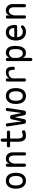

<svg xmlns="http://www.w3.org/2000/svg" viewBox="2232 -2978 935 5440"><g transform="rotate(-90 2700.0 -257.5)"><path d="M300 10Q242 10 200 -11.5Q158 -33 130 -71Q102 -109 88.5 -161.5Q75 -214 75 -276Q75 -338 88 -390Q101 -442 129 -479.5Q157 -517 199.5 -538.5Q242 -560 300 -560Q359 -560 401.5 -538.5Q444 -517 471.5 -479.5Q499 -442 512 -390Q525 -338 525 -276Q525 -214 511.5 -161.5Q498 -109 470.5 -71Q443 -33 400.5 -11.5Q358 10 300 10ZM300 -80Q335 -80 360.5 -94.5Q386 -109 402.5 -134.5Q419 -160 427 -196.5Q435 -233 435 -276Q435 -319 427.5 -354.5Q420 -390 403.5 -415.5Q387 -441 361.5 -455.5Q336 -470 300 -470Q264 -470 238.5 -455.5Q213 -441 196.5 -415.5Q180 -390 172.5 -354Q165 -318 165 -275Q165 -232 173 -196Q181 -160 197.5 -134.5Q214 -109 239.5 -94.5Q265 -80 300 -80Z M785 -316V-35Q785 -12 774 -1Q763 10 740 10Q717 10 706 -1Q695 -12 695 -35V-515Q695 -538 706 -549Q717 -560 740 -560Q763 -560 774 -549Q785 -538 785 -515V-456Q799 -504 833 -532Q867 -560 922 -560Q962 -560 995.5 -546.5Q1029 -533 1053.5 -508Q1078 -483 1091.5 -448Q1105 -413 1105 -370V-35Q1105 -12 1094 -1Q1083 10 1060 10Q1037 10 1026 -1Q1015 -12 1015 -35V-344Q1015 -370 1008 -393.5Q1001 -417 987.5 -435Q974 -453 954 -464Q934 -475 907 -475Q880 -475 857.5 -459Q835 -443 819 -419.5Q803 -396 794 -368Q785 -340 785 -316Z M1679 -530Q1699 -530 1709.5 -517.5Q1720 -505 1720 -485Q1720 -465 1709.5 -452.5Q1699 -440 1679 -440H1495V-224Q1495 -152 1516.5 -116Q1538 -80 1580 -80Q1600 -80 1619 -83Q1638 -86 1661 -97Q1681 -108 1696.5 -102.5Q1712 -97 1723 -78Q1735 -58 1730.5 -41.5Q1726 -25 1707 -15Q1677 1 1642 5.5Q1607 10 1565 10Q1529 10 1499.5 -3Q1470 -16 1449 -42.5Q1428 -69 1416.5 -110Q1405 -151 1405 -207V-440H1288Q1268 -440 1257.5 -452.5Q1247 -465 1247 -485Q1247 -505 1257.5 -517.5Q1268 -530 1288 -530H1405V-660Q1405 -683 1416 -694Q1427 -705 1450 -705Q1473 -705 1484 -694Q1495 -683 1495 -660V-530Z M1978 10Q1949 10 1932.5 -4Q1916 -18 1911 -47L1838 -511Q1834 -536 1844 -548Q1854 -560 1878 -560Q1900 -560 1911.5 -550Q1923 -540 1926 -520L1977 -130Q1979 -120 1980.5 -120Q1982 -120 1984 -130L2039 -391Q2044 -416 2059 -428Q2074 -440 2100 -440Q2126 -440 2141 -428Q2156 -416 2161 -391L2216 -130Q2218 -120 2219.5 -120Q2221 -120 2223 -130L2274 -520Q2277 -540 2288.5 -550Q2300 -560 2322 -560Q2346 -560 2356 -548Q2366 -536 2362 -511L2289 -47Q2284 -18 2268 -4Q2252 10 2223 10Q2194 10 2176.5 -3.5Q2159 -17 2153 -46L2104 -290Q2102 -300 2100 -300Q2098 -300 2096 -290L2047 -46Q2041 -17 2024 -3.5Q2007 10 1978 10Z M2700 10Q2642 10 2600 -11.5Q2558 -33 2530 -71Q2502 -109 2488.5 -161.5Q2475 -214 2475 -276Q2475 -338 2488 -390Q2501 -442 2529 -479.5Q2557 -517 2599.5 -538.5Q2642 -560 2700 -560Q2759 -560 2801.5 -538.5Q2844 -517 2871.5 -479.5Q2899 -442 2912 -390Q2925 -338 2925 -276Q2925 -214 2911.5 -161.5Q2898 -109 2870.5 -71Q2843 -33 2800.5 -11.5Q2758 10 2700 10ZM2700 -80Q2735 -80 2760.5 -94.5Q2786 -109 2802.5 -134.5Q2819 -160 2827 -196.5Q2835 -233 2835 -276Q2835 -319 2827.5 -354.5Q2820 -390 2803.5 -415.5Q2787 -441 2761.5 -455.5Q2736 -470 2700 -470Q2664 -470 2638.5 -455.5Q2613 -441 2596.5 -415.5Q2580 -390 2572.5 -354Q2565 -318 2565 -275Q2565 -232 2573 -196Q2581 -160 2597.5 -134.5Q2614 -109 2639.5 -94.5Q2665 -80 2700 -80Z M3155 10Q3132 10 3121 -1Q3110 -12 3110 -35V-515Q3110 -538 3121 -549Q3132 -560 3155 -560Q3178 -560 3189 -549Q3200 -538 3200 -515V-456Q3217 -504 3263.5 -532Q3310 -560 3384 -560Q3429 -560 3457.5 -544Q3486 -528 3502 -501Q3518 -474 3524 -438Q3530 -402 3530 -362V-350Q3530 -327 3519 -316Q3508 -305 3485 -305Q3462 -305 3451 -316Q3440 -327 3440 -350V-362Q3440 -385 3437 -406.5Q3434 -428 3425 -445Q3416 -462 3399 -472Q3382 -482 3353 -482Q3327 -482 3300 -473Q3273 -464 3250.5 -447Q3228 -430 3214 -405.5Q3200 -381 3200 -350V-35Q3200 -12 3189 -1Q3178 10 3155 10Z M3735 -560Q3758 -560 3769 -548.5Q3780 -537 3780 -514V-450Q3789 -475 3802.5 -495Q3816 -515 3834 -529.5Q3852 -544 3875 -552Q3898 -560 3927 -560Q3988 -560 4026 -536Q4064 -512 4085 -473.5Q4106 -435 4113 -388Q4120 -341 4120 -294Q4120 -240 4112 -186Q4104 -132 4082 -88.5Q4060 -45 4020 -17.5Q3980 10 3917 10Q3862 10 3825.5 -19.5Q3789 -49 3780 -94V145Q3780 168 3769 179Q3758 190 3735 190Q3712 190 3701 179Q3690 168 3690 145V-514Q3690 -537 3701 -548.5Q3712 -560 3735 -560ZM3918 -470Q3891 -470 3866 -459Q3841 -448 3822 -430.5Q3803 -413 3791.5 -390.5Q3780 -368 3780 -344V-234Q3780 -210 3789 -183Q3798 -156 3814 -133Q3830 -110 3852.5 -95Q3875 -80 3902 -80Q3945 -80 3970 -98Q3995 -116 4008.5 -145.5Q4022 -175 4026 -212.5Q4030 -250 4030 -288Q4030 -327 4025 -360.5Q4020 -394 4007.5 -418.5Q3995 -443 3973 -456.5Q3951 -470 3918 -470Z M4659 -132Q4678 -132 4690.5 -118.5Q4703 -105 4703 -88Q4703 -79 4698.5 -70.5Q4694 -62 4682 -50Q4666 -35 4648 -24Q4630 -13 4609.5 -5Q4589 3 4566.5 6.5Q4544 10 4519 10Q4461 10 4415.5 -9.5Q4370 -29 4338.5 -65.5Q4307 -102 4290 -154.5Q4273 -207 4273 -272Q4273 -329 4285.5 -381.5Q4298 -434 4325.5 -473.5Q4353 -513 4397 -536.5Q4441 -560 4505 -560Q4565 -560 4605 -539.5Q4645 -519 4669.5 -482Q4694 -445 4704.5 -395.5Q4715 -346 4715 -287Q4715 -269 4702 -254.5Q4689 -240 4668 -240H4365Q4369 -200 4382 -169.5Q4395 -139 4415 -119.5Q4435 -100 4461.5 -90Q4488 -80 4520 -80Q4565 -80 4591.5 -94Q4618 -108 4633 -120Q4641 -127 4646 -129.5Q4651 -132 4659 -132ZM4365 -320H4609Q4614 -320 4619.5 -326Q4625 -332 4625 -353Q4625 -374 4617 -395Q4609 -416 4593.5 -432.5Q4578 -449 4555.5 -459.5Q4533 -470 4505 -470Q4474 -470 4449.5 -459Q4425 -448 4407.5 -428Q4390 -408 4379.5 -380.5Q4369 -353 4365 -320Z M4985 -316V-35Q4985 -12 4974 -1Q4963 10 4940 10Q4917 10 4906 -1Q4895 -12 4895 -35V-515Q4895 -538 4906 -549Q4917 -560 4940 -560Q4963 -560 4974 -549Q4985 -538 4985 -515V-456Q4999 -504 5033 -532Q5067 -560 5122 -560Q5162 -560 5195.5 -546.5Q5229 -533 5253.5 -508Q5278 -483 5291.5 -448Q5305 -413 5305 -370V-35Q5305 -12 5294 -1Q5283 10 5260 10Q5237 10 5226 -1Q5215 -12 5215 -35V-344Q5215 -370 5208 -393.5Q5201 -417 5187.5 -435Q5174 -453 5154 -464Q5134 -475 5107 -475Q5080 -475 5057.5 -459Q5035 -443 5019 -419.5Q5003 -396 4994 -368Q4985 -340 4985 -316Z"/></g></svg>

Font: Maple Mono NL
Style: Regular
Weight: 400
Monospace: yes
Designer: subframe7536
Version: Version 7.000